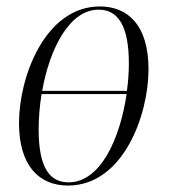

<svg xmlns="http://www.w3.org/2000/svg" viewBox="-20 -566 528 596"><path d="M191 10C362 10 441 -208 441 -351C441 -490 375 -546 290 -546C121 -546 39 -329 39 -184C39 -52 101 10 191 10ZM286 -536C347 -536 380 -485 380 -369C380 -342 378 -313 374 -284H111C134 -414 195 -536 286 -536ZM193 0C135 0 100 -44 100 -164C100 -199 103 -237 109 -274H373C353 -138 293 0 193 0Z"/></svg>

Font: Noto Serif Display Condensed Light
Style: Italic
Weight: 300
Width: 3
Italic angle: -12°
Designer: Monotype Design Team
Foundry: Monotype Imaging Inc.
Version: Version 2.009